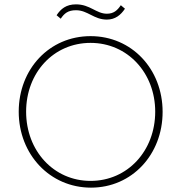

<svg xmlns="http://www.w3.org/2000/svg" viewBox="-20 -852 833 882"><path d="M398 10C586 10 727 -142 727 -338C727 -535 585 -686 396 -686C207 -686 66 -535 66 -339C66 -143 209 10 398 10ZM100 -339C100 -518 226 -655 396 -655C566 -655 693 -517 693 -339C693 -159 566 -21 396 -21C227 -21 100 -159 100 -339ZM240 -782 259 -766C275 -790 292 -805 329 -805C383 -805 411 -762 471 -762C509 -762 535 -783 554 -812L535 -828C519 -804 502 -789 471 -789C422 -789 394 -832 329 -832C284 -832 259 -811 240 -782Z"/></svg>

Font: MV Cash Thin
Style: Regular
Weight: 100
Designer: Rodrigo Fuenzalida
Foundry: fragTYPE
Version: Version 1.100;Glyphs 3.1.2 (3151)